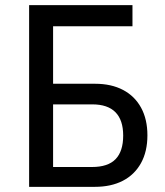

<svg xmlns="http://www.w3.org/2000/svg" viewBox="-20 -725 641 745"><path d="M93 0V-705H494V-623H186V-400H349Q412 -400 457.5 -376Q503 -352 527.5 -307Q552 -262 552 -200Q552 -137 527 -92Q502 -47 456.5 -23.5Q411 0 348 0ZM186 -77H337Q399 -77 428.5 -107.5Q458 -138 458 -199Q458 -259 428 -289.5Q398 -320 338 -320H186Z"/></svg>

Font: Nunito Sans 7pt Condensed Medium
Style: Regular
Weight: 500
Width: 3
Designer: Vernon Adams
Foundry: Vernon Adams
Version: Version 3.101;gftools[0.9.27]